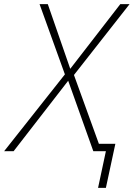

<svg xmlns="http://www.w3.org/2000/svg" viewBox="-75 -734 649 932"><path d="M401 178 439 0H378L256 -342L-9 0H-55L240 -373L117 -714H157L266 -400L509 -714H554L284 -370L405 -36H485L439 178Z"/></svg>

Font: Noto Sans Disp ExtLt
Style: Italic
Weight: 200
Italic angle: -12°
Designer: Monotype Design Team
Foundry: Monotype Imaging Inc.
Version: Version 2.000;GOOG;noto-source:20170915:90ef993387c0